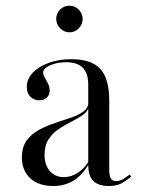

<svg xmlns="http://www.w3.org/2000/svg" viewBox="-20 -631 491 663"><path d="M284.7 -206.5V-338.7Q284.7 -378.2 265.7 -397.2Q246.8 -416.1 208.9 -416.1Q177.4 -416.1 153.2 -405.6Q129 -395.2 129 -380.6Q129 -372.6 134.7 -362.9Q140.3 -353.2 146 -341.9Q151.6 -330.6 151.6 -317.7Q151.6 -303.2 141.5 -294Q131.5 -284.7 115.3 -284.7Q96.8 -284.7 84.7 -297.2Q72.6 -309.7 72.6 -330.6Q72.6 -358.1 93.1 -379.8Q113.7 -401.6 148.8 -414.1Q183.9 -426.6 226.6 -426.6Q296 -426.6 326.6 -392.7Q357.3 -358.9 357.3 -283.1V-206.5ZM163.7 11.3Q113.7 11.3 84.7 -15.3Q55.6 -41.9 55.6 -87.1Q55.6 -123.4 72.2 -146Q88.7 -168.5 114.9 -182.7Q141.1 -196.8 170.6 -206.5Q200 -216.1 225.8 -225Q251.6 -233.9 268.5 -246.4Q285.5 -258.9 285.5 -279L286.3 -261.3Q282.3 -245.2 265.3 -233.5Q248.4 -221.8 226.6 -210.9Q204.8 -200 183.5 -185.9Q162.1 -171.8 148 -150.4Q133.9 -129 133.9 -96.8Q133.9 -61.3 152 -40.3Q170.2 -19.4 200.8 -19.4Q225.8 -19.4 248.8 -34.3Q271.8 -49.2 287.9 -76.6V-66.9Q264.5 -25.8 233.9 -7.3Q203.2 11.3 163.7 11.3ZM357.3 -43.5Q357.3 -23.4 362.9 -14.5Q368.5 -5.6 380.6 -5.6Q394.4 -5.6 406.9 -13.7Q419.4 -21.8 428.2 -28.2L433.1 -21Q415.3 -6.5 398.8 2.4Q382.3 11.3 355.6 11.3Q319.4 11.3 302 -6.5Q284.7 -24.2 284.7 -61.3V-206.5H357.3ZM220.2 -519.4Q201.6 -519.4 187.9 -533.1Q174.2 -546.8 174.2 -566.1Q174.2 -584.7 187.5 -598Q200.8 -611.3 220.2 -611.3Q238.7 -611.3 252 -597.6Q265.3 -583.9 265.3 -565.3Q265.3 -546.8 252 -533.1Q238.7 -519.4 220.2 -519.4Z"/></svg>

Font: Playfair 144pt SemiCondensed Light
Style: Regular
Weight: 300
Width: 4
Designer: Claus Eggers Sørensen
Foundry: Claus Eggers Sørensen
Version: Version 2.203